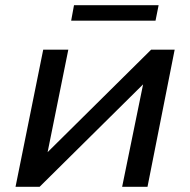

<svg xmlns="http://www.w3.org/2000/svg" viewBox="-20 -722 736 742"><path d="M40 0 147 -530H244L164 -134L564 -530H655L550 0H452L533 -396L133 0ZM255 -642 266 -702H593L581 -642Z"/></svg>

Font: MOST Montserrat Medium
Style: Italic
Weight: 500
Italic angle: -11.3°
Designer: Julieta Ulanovsky
Foundry: Julieta Ulanovsky
Version: Version 8.000;March 11, 2024;FontCreator 15.0.0.2926 64-bit